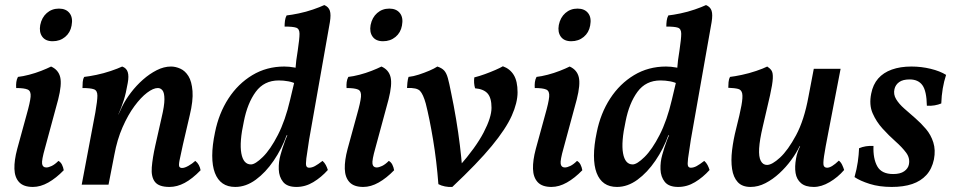

<svg xmlns="http://www.w3.org/2000/svg" viewBox="-20 -730 3775 759"><path d="M110 9Q73 9 55.5 -10Q38 -29 37 -62.5Q36 -96 48 -141L85 -276Q99 -325 101 -347.5Q103 -370 89.5 -376Q76 -382 44 -382Q43 -394 44.5 -405.5Q46 -417 51 -426Q70 -428 95 -434.5Q120 -441 143 -450Q166 -459 182 -467Q211 -454 218 -425Q225 -396 210 -337L158 -145Q144 -96 146.5 -82Q149 -68 163 -68Q172 -68 184.5 -74Q197 -80 211 -94Q220 -89 225 -79Q230 -69 232 -57Q202 -26 171 -8.5Q140 9 110 9ZM188 -567Q160 -567 147 -585Q134 -603 139 -631Q145 -661 165 -678.5Q185 -696 213 -696Q241 -696 255 -678Q269 -660 263 -629Q258 -601 237.5 -584Q217 -567 188 -567Z M303 0 357 -286Q365 -332 365 -352Q365 -372 351.5 -377Q338 -382 306 -382Q306 -394 307 -406Q308 -418 313 -426Q332 -428 361 -434Q390 -440 418 -449.5Q446 -459 463 -467Q480 -461 485 -445Q490 -429 485 -402Q478 -361 469 -333Q460 -305 448 -278L432 -118L409 0ZM656 -467Q674 -467 693 -458.5Q712 -450 725 -429Q738 -408 741 -370Q744 -332 730 -274L703 -158Q693 -114 689.5 -95Q686 -76 689 -71Q692 -66 700 -66Q710 -66 725 -74.5Q740 -83 752 -94Q761 -87 766 -77.5Q771 -68 773 -57Q740 -23 710 -7Q680 9 650 9Q608 9 592.5 -11Q577 -31 580 -68.5Q583 -106 594 -155L619 -266Q630 -312 630 -337.5Q630 -363 622.5 -372.5Q615 -382 604 -382Q586 -382 561.5 -363.5Q537 -345 511.5 -310.5Q486 -276 464.5 -227Q443 -178 432 -118L425 -228L464 -311Q477 -337 498 -364.5Q519 -392 545 -415Q571 -438 599.5 -452.5Q628 -467 656 -467Z M1152 9Q1115 9 1099 -11Q1083 -31 1082 -60.5Q1081 -90 1089 -118Q1092 -129 1097 -145Q1102 -161 1108 -176.5Q1114 -192 1119 -201L1151 -403Q1146 -427 1148 -458Q1150 -489 1157 -530Q1164 -577 1164 -596.5Q1164 -616 1151 -620.5Q1138 -625 1105 -625Q1105 -636 1106.5 -648Q1108 -660 1113 -669Q1132 -671 1161 -677Q1190 -683 1217.5 -692.5Q1245 -702 1262 -710Q1279 -703 1284 -687.5Q1289 -672 1284 -642L1202 -178Q1194 -128 1191 -104Q1188 -80 1191 -73.5Q1194 -67 1202 -67Q1213 -67 1225 -73.5Q1237 -80 1255 -94Q1263 -87 1268 -77.5Q1273 -68 1276 -58Q1250 -29 1218.5 -10Q1187 9 1152 9ZM1178 -453 1153 -397Q1139 -405 1120 -408.5Q1101 -412 1082 -412Q1024 -412 991 -367Q958 -322 944 -250Q926 -168 934 -124Q942 -80 972 -80Q989 -80 1019 -109.5Q1049 -139 1078.5 -196.5Q1108 -254 1127 -336L1146 -416L1190 -409L1137 -195H1113Q1094 -142 1062 -95Q1030 -48 991 -19.5Q952 9 910 9Q880 9 860 -5Q840 -19 829.5 -46.5Q819 -74 819 -114.5Q819 -155 830 -207Q845 -282 883 -340.5Q921 -399 977.5 -433Q1034 -467 1104 -467Q1124 -467 1145 -463Q1166 -459 1178 -453Z M1416 9Q1379 9 1361.5 -10Q1344 -29 1343 -62.5Q1342 -96 1354 -141L1391 -276Q1405 -325 1407 -347.5Q1409 -370 1395.5 -376Q1382 -382 1350 -382Q1349 -394 1350.5 -405.5Q1352 -417 1357 -426Q1376 -428 1401 -434.5Q1426 -441 1449 -450Q1472 -459 1488 -467Q1517 -454 1524 -425Q1531 -396 1516 -337L1464 -145Q1450 -96 1452.5 -82Q1455 -68 1469 -68Q1478 -68 1490.5 -74Q1503 -80 1517 -94Q1526 -89 1531 -79Q1536 -69 1538 -57Q1508 -26 1477 -8.5Q1446 9 1416 9ZM1494 -567Q1466 -567 1453 -585Q1440 -603 1445 -631Q1451 -661 1471 -678.5Q1491 -696 1519 -696Q1547 -696 1561 -678Q1575 -660 1569 -629Q1564 -601 1543.5 -584Q1523 -567 1494 -567Z M1968 -468Q1996 -458 2011 -433.5Q2026 -409 2026 -365Q2026 -324 2003 -272.5Q1980 -221 1924 -153Q1868 -85 1768 9Q1754 10 1739 7Q1724 4 1713 -2Q1706 -94 1692 -178Q1678 -262 1663 -321Q1653 -357 1640.5 -370.5Q1628 -384 1589 -382Q1589 -389 1590.5 -403Q1592 -417 1595 -426Q1614 -428 1635.5 -435Q1657 -442 1677 -450.5Q1697 -459 1709 -467Q1727 -461 1736 -451Q1745 -441 1750.5 -421Q1756 -401 1763 -365Q1774 -313 1783 -259Q1792 -205 1798 -155.5Q1804 -106 1807 -67L1795 -72Q1861 -147 1892 -206.5Q1923 -266 1923 -304Q1923 -343 1907.5 -360.5Q1892 -378 1858 -381Q1852 -402 1855 -424Q1875 -429 1897 -437Q1919 -445 1938.5 -453.5Q1958 -462 1968 -468Z M2160 9Q2123 9 2105.5 -10Q2088 -29 2087 -62.5Q2086 -96 2098 -141L2135 -276Q2149 -325 2151 -347.5Q2153 -370 2139.5 -376Q2126 -382 2094 -382Q2093 -394 2094.5 -405.5Q2096 -417 2101 -426Q2120 -428 2145 -434.5Q2170 -441 2193 -450Q2216 -459 2232 -467Q2261 -454 2268 -425Q2275 -396 2260 -337L2208 -145Q2194 -96 2196.5 -82Q2199 -68 2213 -68Q2222 -68 2234.5 -74Q2247 -80 2261 -94Q2270 -89 2275 -79Q2280 -69 2282 -57Q2252 -26 2221 -8.5Q2190 9 2160 9ZM2238 -567Q2210 -567 2197 -585Q2184 -603 2189 -631Q2195 -661 2215 -678.5Q2235 -696 2263 -696Q2291 -696 2305 -678Q2319 -660 2313 -629Q2308 -601 2287.5 -584Q2267 -567 2238 -567Z M2661 9Q2624 9 2608 -11Q2592 -31 2591 -60.5Q2590 -90 2598 -118Q2601 -129 2606 -145Q2611 -161 2617 -176.5Q2623 -192 2628 -201L2660 -403Q2655 -427 2657 -458Q2659 -489 2666 -530Q2673 -577 2673 -596.5Q2673 -616 2660 -620.5Q2647 -625 2614 -625Q2614 -636 2615.5 -648Q2617 -660 2622 -669Q2641 -671 2670 -677Q2699 -683 2726.5 -692.5Q2754 -702 2771 -710Q2788 -703 2793 -687.5Q2798 -672 2793 -642L2711 -178Q2703 -128 2700 -104Q2697 -80 2700 -73.5Q2703 -67 2711 -67Q2722 -67 2734 -73.5Q2746 -80 2764 -94Q2772 -87 2777 -77.5Q2782 -68 2785 -58Q2759 -29 2727.5 -10Q2696 9 2661 9ZM2687 -453 2662 -397Q2648 -405 2629 -408.5Q2610 -412 2591 -412Q2533 -412 2500 -367Q2467 -322 2453 -250Q2435 -168 2443 -124Q2451 -80 2481 -80Q2498 -80 2528 -109.5Q2558 -139 2587.5 -196.5Q2617 -254 2636 -336L2655 -416L2699 -409L2646 -195H2622Q2603 -142 2571 -95Q2539 -48 2500 -19.5Q2461 9 2419 9Q2389 9 2369 -5Q2349 -19 2338.5 -46.5Q2328 -74 2328 -114.5Q2328 -155 2339 -207Q2354 -282 2392 -340.5Q2430 -399 2486.5 -433Q2543 -467 2613 -467Q2633 -467 2654 -463Q2675 -459 2687 -453Z M2947 9Q2914 9 2896.5 -10Q2879 -29 2874 -62Q2869 -95 2874 -136.5Q2879 -178 2890 -221Q2905 -280 2911 -313Q2917 -346 2914 -360.5Q2911 -375 2898 -378.5Q2885 -382 2859 -383Q2859 -393 2860 -405Q2861 -417 2866 -426Q2884 -428 2912.5 -434Q2941 -440 2969 -449.5Q2997 -459 3013 -467Q3024 -460 3030 -451Q3036 -442 3035 -420Q3034 -398 3024 -353Q3014 -308 2995 -228Q2983 -177 2981 -143.5Q2979 -110 2987.5 -94Q2996 -78 3012 -78Q3032 -78 3063.5 -107Q3095 -136 3127 -195.5Q3159 -255 3176 -348L3197 -458H3303L3255 -209Q3242 -143 3237.5 -112.5Q3233 -82 3236.5 -74.5Q3240 -67 3250 -67Q3267 -67 3296 -95Q3304 -89 3309 -78.5Q3314 -68 3317 -58Q3292 -29 3259.5 -10Q3227 9 3197 9Q3164 9 3146.5 -6Q3129 -21 3125 -46Q3121 -71 3127 -104Q3129 -116 3133 -128Q3137 -140 3143 -152H3141Q3128 -125 3107.5 -97Q3087 -69 3061 -45Q3035 -21 3006 -6Q2977 9 2947 9Z M3583 -467Q3622 -467 3659 -458Q3696 -449 3720 -434Q3703 -382 3701 -321Q3689 -316 3674.5 -313.5Q3660 -311 3644 -312Q3643 -370 3626.5 -393Q3610 -416 3576 -416Q3549 -416 3534.5 -405.5Q3520 -395 3516 -378Q3511 -357 3522.5 -338Q3534 -319 3554.5 -301Q3575 -283 3598 -263Q3621 -243 3640.5 -220Q3660 -197 3669.5 -167Q3679 -137 3672 -100Q3664 -62 3642 -38Q3620 -14 3586 -2.5Q3552 9 3505 9Q3456 9 3418 -3Q3380 -15 3358 -30Q3367 -62 3371 -90Q3375 -118 3376 -144Q3402 -155 3433 -153Q3431 -103 3448 -72.5Q3465 -42 3511 -42Q3539 -42 3554.5 -53Q3570 -64 3573 -80Q3578 -105 3562 -126.5Q3546 -148 3520 -171Q3494 -194 3469 -221.5Q3444 -249 3429.5 -282.5Q3415 -316 3424 -360Q3431 -396 3451.5 -419.5Q3472 -443 3505.5 -455Q3539 -467 3583 -467Z"/></svg>

Font: Vollkorn Medium
Style: Italic
Weight: 500
Italic angle: -11°
Designer: Friedrich Althausen
Foundry: Friedrich Althausen
Version: Version 5.000